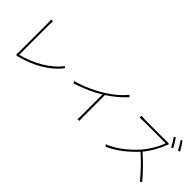

<svg xmlns="http://www.w3.org/2000/svg" viewBox="105 -1785 2759 2759"><g transform="rotate(45 1485.0 -405.0)"><path d="M249 -24 270 -7C278 -10 287 -13 295 -15C558 -83 762 -210 885 -369L866 -395C745 -230 505 -95 285 -44C285 -70 285 -580 285 -659C285 -678 288 -716 290 -727H250C252 -716 255 -674 255 -658C255 -580 255 -106 255 -57C255 -41 252 -31 249 -24Z M1110 -334 1127 -304C1282 -354 1430 -420 1535 -486V-65C1535 -34 1533 3 1531 17H1569C1567 3 1565 -34 1565 -65V-505C1675 -577 1761 -650 1838 -733L1812 -756C1739 -668 1653 -595 1546 -527C1436 -457 1277 -381 1110 -334Z M2715 -796 2688 -783C2715 -746 2752 -685 2771 -645L2799 -659C2777 -703 2740 -761 2715 -796ZM2816 -831 2790 -818C2819 -781 2852 -726 2875 -681L2903 -695C2883 -734 2843 -795 2816 -831ZM2716 -649 2696 -666C2685 -663 2671 -662 2650 -662C2619 -662 2257 -662 2231 -662C2199 -662 2147 -667 2147 -667V-629C2147 -629 2201 -632 2231 -632C2257 -632 2641 -632 2671 -632C2643 -537 2558 -399 2488 -320C2376 -195 2235 -78 2074 -13L2098 13C2258 -58 2392 -172 2503 -291C2611 -199 2733 -65 2802 21L2827 -1C2756 -87 2635 -216 2522 -312C2596 -398 2667 -529 2702 -624C2704 -630 2712 -644 2716 -649Z"/></g></svg>

Font: Harano Aji Gothic ExtraLight
Style: Regular
Weight: 250
Foundry: Masamichi Hosoda
Version: HaranoAjiGothic-ExtraLight version 20230610;ttx 4.39.4